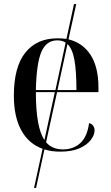

<svg xmlns="http://www.w3.org/2000/svg" viewBox="-20 -734 547 942"><path d="M147 188 189 -4Q120 -29 84 -95.5Q48 -162 48 -264Q48 -405 104 -475.5Q160 -546 262 -546Q285 -546 306 -543L343 -714H354L316 -541Q386 -524 424.5 -464.5Q463 -405 463 -304V-282H260L206 -36Q236 -1 289 -1Q340 -1 374 -32Q408 -63 417 -130Q430 -127 437 -117Q444 -107 444 -94Q444 -72 425.5 -47.5Q407 -23 370 -6.5Q333 10 275 10Q233 10 198 -1L157 188ZM156 -292H252L302 -525Q285 -536 261 -536Q208 -536 183.5 -480.5Q159 -425 156 -292ZM355 -292Q355 -386 345 -440.5Q335 -495 311 -518L262 -292ZM156 -282Q156 -109 198 -47L249 -282Z"/></svg>

Font: Noto Serif Display SemiCondensed Medium
Style: Regular
Weight: 500
Width: 4
Designer: Monotype Design Team
Foundry: Monotype Imaging Inc.
Version: Version 2.009